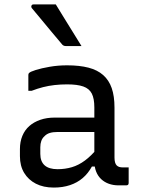

<svg xmlns="http://www.w3.org/2000/svg" viewBox="-20 -837 640 867"><path d="M497 -351Q497 -323 497 -295Q497 -267 497 -238.5Q497 -210 497 -182Q497 -154 497 -126Q497 -113 499.5 -104Q502 -95 507 -90Q512 -85 519 -83Q526 -81 536 -81Q538 -81 540.5 -81Q543 -81 546 -81H561Q561 -63 561 -46Q561 -29 561 -11Q561 -5 558 -2.5Q555 0 550 0Q545 0 534.5 0Q524 0 515 0Q492 0 472 -7Q452 -14 437 -28Q422 -42 414 -62.5Q406 -83 406 -111Q406 -146 406 -183.5Q406 -221 406 -256Q406 -272 406 -288Q406 -304 406 -320Q406 -336 406 -352Q406 -392 394.5 -414.5Q383 -437 356 -446.5Q329 -456 283 -456Q254 -456 227 -453Q200 -450 174.5 -443.5Q149 -437 123 -427H108Q108 -445 108 -463Q108 -481 108 -499Q108 -502 109 -504Q110 -506 111 -507Q116 -513 141.5 -521Q167 -529 204.5 -535.5Q242 -542 283 -542Q339 -542 379.5 -531.5Q420 -521 446 -498Q472 -475 484.5 -439Q497 -403 497 -351ZM162 -142Q162 -108 181.5 -90.5Q201 -73 240 -73Q274 -73 304.5 -82Q335 -91 364 -112.5Q393 -134 424 -172V-85H395Q378 -54 353.5 -33Q329 -12 296 -1Q263 10 223 10Q176 10 142 -7.5Q108 -25 89 -56.5Q70 -88 70 -132V-164Q70 -197 81 -223.5Q92 -250 112.5 -268Q133 -286 162 -296Q191 -306 227 -306Q262 -306 294.5 -306Q327 -306 359 -306Q391 -306 424 -306Q433 -306 436.5 -295.5Q440 -285 441 -270Q442 -255 442 -241Q405 -241 373.5 -241Q342 -241 310 -241Q278 -241 240 -241Q219 -241 204.5 -236.5Q190 -232 180 -221Q171 -213 166.5 -200.5Q162 -188 162 -172ZM232 -817Q252 -785 271 -753.5Q290 -722 310 -690.5Q330 -659 348 -629Q331 -629 314 -629Q297 -629 277 -629Q271 -629 266.5 -631.5Q262 -634 260 -637Q232 -671 210.5 -696Q189 -721 169 -746Q149 -771 124 -800Q120 -805 122 -811Q124 -817 131 -817Q149 -817 164.5 -817Q180 -817 196.5 -817Q213 -817 232 -817Z"/></svg>

Font: Recursive
Style: Regular
Weight: 400
Version: Version 1.085